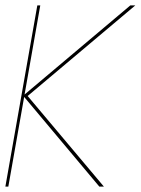

<svg xmlns="http://www.w3.org/2000/svg" viewBox="-29 -695 524 715"><path d="M-9 0H2L61 -334L341 0H358L74 -337.5L475 -675H456.5L62.5 -343L121 -675H110Z"/></svg>

Font: Anybody Thin
Style: Italic
Weight: 100
Italic angle: -10°
Designer: Tyler Finck
Foundry: Etcetera Type Company
Version: Version 1.114;gftools[0.9.25]